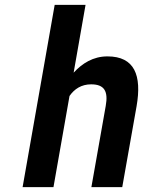

<svg xmlns="http://www.w3.org/2000/svg" viewBox="-20 -770 596 790"><path d="M355 -423C409 -423 426 -395 415 -334L356 0H483L542 -333C564 -460 534 -538 422 -538C363 -538 318 -509 283 -471L332 -750H205L73 0H200L266 -375C286 -404 315 -423 355 -423Z"/></svg>

Font: Asimov
Style: NarIt
Weight: 500
Designer: Google
Version: Version 2.000980; 2014